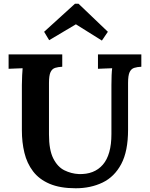

<svg xmlns="http://www.w3.org/2000/svg" viewBox="-20 -991 800 1027"><path d="M313 -634Q291 -633 275 -628Q259 -623 250.5 -605.5Q242 -588 242 -547V-272Q242 -189 265 -143.5Q288 -98 324.5 -80Q361 -62 401 -60Q484 -57 530 -110Q576 -163 576 -274V-536Q576 -563 577 -588Q578 -613 580 -626Q564 -625 539.5 -624.5Q515 -624 504 -623V-700H736V-634Q714 -633 698 -628Q682 -623 673.5 -605.5Q665 -588 665 -547V-297Q665 -182 628.5 -113.5Q592 -45 528.5 -14.5Q465 16 385 16Q301 16 245 -8Q189 -32 156.5 -75Q124 -118 110.5 -174Q97 -230 97 -294V-536Q97 -563 98.5 -588Q100 -613 101 -626Q85 -625 61 -624.5Q37 -624 26 -623V-700H313ZM525 -774 386 -861 243 -776 216 -821 381 -971H400L557 -821Z"/></svg>

Font: Lora
Style: Bold
Weight: 700
Designer: Olga Karpushina, Alexei Vanyashin (Cyrillic)
Foundry: Cyreal
Version: Version 3.006; ttfautohint (v1.8.4.7-5d5b);gftools[0.9.30]